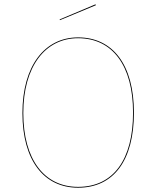

<svg xmlns="http://www.w3.org/2000/svg" viewBox="-20 -864 727 893"><path d="M424.1 -843.9 257.3 -773.6 258.9 -770.3 426.1 -839.8ZM343.1 -690.1C187.9 -690.1 84.3 -557.6 84.3 -338.1C84.3 -118.6 184.1 9.1 343.1 9.1C510.1 9.1 602.9 -119.8 602.9 -340C602.9 -563.6 504.1 -690.1 343.1 -690.1ZM343.1 -686.2C501.9 -686.2 598.8 -560.6 598.8 -340C598.8 -122.5 507.9 5.1 343.1 5.1C186.4 5.1 88.4 -121.6 88.4 -338.1C88.4 -554.9 190.1 -686.2 343.1 -686.2Z"/></svg>

Font: Fira Sans Four
Style: Regular
Weight: 100
Designer: Carrois Corporate & Edenspiekermann AG
Foundry: Carrois Corporate GbR & Edenspiekermann AG
Version: Version 4.203;PS 004.203;hotconv 1.0.88;makeotf.lib2.5.64775